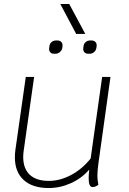

<svg xmlns="http://www.w3.org/2000/svg" viewBox="-20 -938 649 968"><path d="M476 -113Q471 -75 471 -52Q471 -30 476 -7Q471 -2 463 1.5Q455 5 446 5Q427 5 427 -40Q427 -58 430 -83Q392 -39 337.5 -14.5Q283 10 225 10Q144 10 99.5 -30.5Q55 -71 55 -145Q55 -164 58 -185L110 -550H152L100 -182Q97 -164 97 -147Q97 -88 130 -57Q163 -26 226 -26Q283 -26 339 -56Q395 -86 437 -139L495 -550H537ZM228 -697 229 -704Q230 -717 239.5 -725.5Q249 -734 263 -734H269Q282 -734 289.5 -726Q297 -718 295 -704L294 -697Q292 -684 282 -675.5Q272 -667 259 -667H253Q239 -667 232.5 -675.5Q226 -684 228 -697ZM400 -697 401 -704Q402 -717 411.5 -725.5Q421 -734 435 -734H441Q454 -734 461.5 -726Q469 -718 467 -704L466 -697Q464 -684 454.5 -675.5Q445 -667 431 -667H425Q412 -667 405 -675Q398 -683 400 -697ZM284 -918H329L410 -767H364Z"/></svg>

Font: Krub ExtraLight
Style: Italic
Weight: 275
Italic angle: -8°
Designer: Ekaluck Peanpanawate
Foundry: Cadson Demak Co.,Ltd.
Version: Version 1.000; ttfautohint (v1.6)